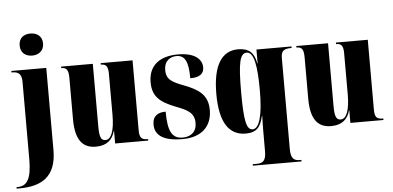

<svg xmlns="http://www.w3.org/2000/svg" viewBox="-83 -898 2594 1266"><g transform="rotate(-5 1214.0 -265.5)"><path d="M157 -625C198 -625 235 -649 235 -698C235 -749 198 -771 157 -771C114 -771 80 -749 80 -698C80 -649 114 -625 157 -625ZM-22 240H-3C140 240 242 187 242 8V-536H11V-526H14C49 -526 78 -517 78 -460V53C78 189 46 230 -16 230H-22Z M523 10C596 10 634 -26 649 -83H651V0H870V-10H866C826 -10 813 -25 813 -74V-536H602V-526H604C637 -526 650 -510 650 -461V-188C650 -83 627 -28 590 -28C560 -28 550 -51 550 -123V-536H340V-526H342C376 -526 388 -509 388 -456V-183C388 -48 434 10 523 10Z M1096 10C1226 10 1292 -60 1292 -166C1292 -266 1231 -305 1141 -340C1063 -370 1022 -388 1022 -452C1022 -519 1067 -539 1104 -539C1159 -539 1182 -496 1182 -385C1245 -385 1273 -408 1273 -449C1273 -501 1229 -549 1115 -549C997 -549 919 -496 919 -381C919 -287 969 -246 1070 -207C1139 -180 1191 -160 1191 -89C1191 -29 1152 0 1098 0C1028 0 1001 -50 1001 -180C953 -180 914 -162 914 -102C914 -41 955 10 1096 10Z M1543 225H1865V215H1855C1814 215 1795 198 1795 136V-465C1795 -511 1811 -526 1863 -526H1865V-536H1633V-444H1631C1618 -517 1583 -548 1512 -548C1406 -548 1344 -460 1344 -267C1344 -75 1406 10 1515 10C1589 10 1614 -26 1631 -97H1633C1631 -50 1631 -4 1631 43V136C1631 198 1612 215 1571 215H1543ZM1563 -14C1522 -14 1508 -72 1508 -264C1508 -459 1522 -521 1567 -521C1615 -521 1632 -429 1632 -265C1632 -99 1606 -14 1563 -14Z M2080 10C2153 10 2191 -26 2206 -83H2208V0H2427V-10H2423C2383 -10 2370 -25 2370 -74V-536H2159V-526H2161C2194 -526 2207 -510 2207 -461V-188C2207 -83 2184 -28 2147 -28C2117 -28 2107 -51 2107 -123V-536H1897V-526H1899C1933 -526 1945 -509 1945 -456V-183C1945 -48 1991 10 2080 10Z"/></g></svg>

Font: Noto Serif Display ExtraCondensed Black
Style: Regular
Weight: 900
Width: 2
Designer: Monotype Design Team
Foundry: Monotype Imaging Inc.
Version: Version 2.009